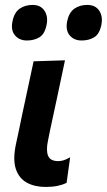

<svg xmlns="http://www.w3.org/2000/svg" viewBox="-20 -747 434 780"><path d="M165.5 12.5Q121 12.5 89 -5Q57 -22.5 44.2 -61Q31.5 -99.5 45 -162.5Q52.5 -197.5 57.8 -222Q63 -246.5 68.5 -274Q83 -341.5 94 -393Q105 -444.5 116.5 -498L244 -502Q225.5 -414.5 209.8 -340.5Q194 -266.5 183 -216L175 -176Q166.5 -136.5 175.2 -114.5Q184 -92.5 216.5 -92.5Q228 -92.5 239 -96Q250 -99.5 265 -108L250.5 -4Q235 3.5 214 8Q193 12.5 165.5 12.5ZM311.5 -582.5Q280.5 -582.5 263 -603.5Q245.5 -624.5 253 -661.5Q260.5 -696.5 282.2 -711.8Q304 -727 334.5 -727Q367.5 -727 383 -703.8Q398.5 -680.5 392 -647Q384.5 -609 363 -595.8Q341.5 -582.5 311.5 -582.5ZM89.5 -582.5Q58.5 -582.5 40.8 -603.5Q23 -624.5 31 -661.5Q38 -696.5 60 -711.8Q82 -727 112.5 -727Q145 -727 160.5 -703.8Q176 -680.5 169.5 -647Q162 -609 140.5 -595.8Q119 -582.5 89.5 -582.5Z"/></svg>

Font: Commissioner SemiBold
Style: Italic
Weight: 600
Italic angle: -12°
Designer: Kostas Bartsokas
Foundry: Kostas Bartsokas
Version: Version 1.000; ttfautohint (v1.8.3)